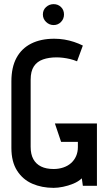

<svg xmlns="http://www.w3.org/2000/svg" viewBox="-20 -897 521 927"><path d="M239 -877Q218 -877 202.5 -863Q187 -849 187 -827Q187 -806 202.5 -791Q218 -776 239 -776Q260 -776 274.5 -791Q289 -806 289 -827Q289 -849 274.5 -863Q260 -877 239 -877ZM352 -601 380 -677Q360 -687 337.5 -694.5Q315 -702 291 -706Q267 -710 242 -710Q177 -710 130.5 -686.5Q84 -663 59.5 -617.5Q35 -572 35 -504V-183Q35 -116 62.5 -73Q90 -30 136 -10Q182 10 239 10Q259 10 284 5Q309 0 333.5 -10Q358 -20 375 -36L380 0H448V-301H245L275 -212H356V-187Q356 -163 347.5 -143.5Q339 -124 323.5 -110Q308 -96 286 -88.5Q264 -81 239 -81Q203 -81 178.5 -93Q154 -105 141 -128.5Q128 -152 128 -188V-512Q128 -553 143.5 -576.5Q159 -600 187.5 -610Q216 -620 253 -620Q268 -620 284.5 -618Q301 -616 318 -612Q335 -608 352 -601Z"/></svg>

Font: Advent Pro SemiBold
Style: Regular
Weight: 600
Designer: VivaRado, Andreas Kalpakidis
Foundry: VivaRado, Andreas Kalpakidis
Version: Version 3.000